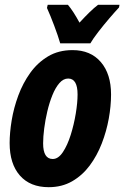

<svg xmlns="http://www.w3.org/2000/svg" viewBox="-20 -767 516 797"><path d="M182 10Q105 10 62.5 -38.5Q20 -87 20 -173Q20 -216 28.5 -267.5Q37 -319 56 -370.5Q75 -422 105.5 -464.5Q136 -507 179.5 -533Q223 -559 281 -559Q356 -559 398.5 -509.5Q441 -460 441 -375Q441 -327 431.5 -274.5Q422 -222 402.5 -171.5Q383 -121 352.5 -80Q322 -39 279.5 -14.5Q237 10 182 10ZM199 -107Q222 -107 241 -135.5Q260 -164 273.5 -207Q287 -250 294.5 -295.5Q302 -341 302 -375Q302 -441 263 -441Q243 -441 226.5 -422Q210 -403 197.5 -372Q185 -341 176.5 -305Q168 -269 163.5 -234Q159 -199 159 -172Q159 -107 199 -107ZM230 -587Q221 -618 205 -660.5Q189 -703 175 -734L178 -747H262Q273 -734 285 -715.5Q297 -697 310 -673Q333 -698 352 -716.5Q371 -735 387 -747H476L474 -736Q458 -719 434 -691Q410 -663 388 -634.5Q366 -606 355 -587Z"/></svg>

Font: Noto Sans ExtraCondensed ExtraBold
Style: Italic
Weight: 800
Width: 2
Italic angle: -12°
Designer: Monotype Design Team
Foundry: Monotype Imaging Inc.
Version: Version 2.013; ttfautohint (v1.8.4.7-5d5b)